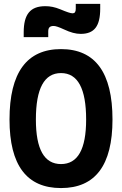

<svg xmlns="http://www.w3.org/2000/svg" viewBox="-20 -955 626 985"><path d="M293 9.8C468.3 9.8 557.1 -106.4 557.1 -341.8C557.1 -583 468.3 -703.1 293 -703.1C117.7 -703.1 28.8 -583 28.8 -341.8C28.8 -106.4 117.7 9.8 293 9.8ZM293 -113.3C207 -113.3 164.1 -189 164.1 -341.8C164.1 -501 207 -580.1 293 -580.1C378.9 -580.1 421.9 -501 421.9 -341.8C421.9 -189 378.9 -113.3 293 -113.3ZM101.6 -764.6H227.5V-793.9C227.5 -813.5 235.8 -821.8 255.4 -821.8C265.1 -821.8 281.7 -816.4 308.1 -804.2C342.3 -788.1 368.7 -781.2 394 -781.2C463.9 -781.2 494.1 -820.8 494.1 -910.6V-935.1H368.7V-909.7C368.7 -893.6 363.3 -886.7 352.5 -886.7C341.8 -886.7 323.2 -893.1 288.1 -907.7C261.2 -918.5 238.3 -923.3 212.4 -923.3C135.7 -923.3 101.6 -882.3 101.6 -789.1Z"/></svg>

Font: Cascadia Mono NF
Style: Bold
Weight: 700
Monospace: yes
Designer: Aaron Bell
Foundry: Saja Typeworks
Version: Version 2404.023